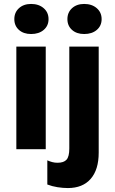

<svg xmlns="http://www.w3.org/2000/svg" viewBox="-20 -756 583 973"><path d="M62.8 0H211.8V-520H62.8ZM137.6 -583.6Q177.2 -583.6 201.6 -604.5Q226 -625.4 226 -659Q226 -693.2 201.3 -714.6Q176.6 -736 137.6 -736Q99.8 -736 76.2 -714.6Q52.6 -693.2 52.6 -659Q52.6 -625.4 75.9 -604.5Q99.2 -583.6 137.6 -583.6ZM324 197Q399 197 439.6 150.4Q480.2 103.8 480.2 17.6V-520H331.2V-3.4Q331.2 37.4 317.3 53.1Q303.4 68.8 271.6 68.8Q257.6 68.8 245 65.5Q232.4 62.2 219.8 56.6V179Q244.2 188.4 271.6 192.7Q299 197 324 197ZM406.6 -583.6Q446.2 -583.6 470.6 -604.5Q495 -625.4 495 -659Q495 -693.2 470.3 -714.6Q445.6 -736 406.6 -736Q368.8 -736 345.2 -714.6Q321.6 -693.2 321.6 -659Q321.6 -625.4 344.9 -604.5Q368.2 -583.6 406.6 -583.6Z"/></svg>

Font: Fixel Variable
Style: Regular
Weight: 100
Width: 3
Designer: AlfaBravo + MacPaw
Foundry: Kyrylo Tkachov, Marchela Mozhyna, Serhii Makarenko, Maria Weinstein, Zakhar Kryvoshyya
Version: Version 1.211